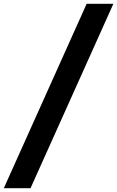

<svg xmlns="http://www.w3.org/2000/svg" viewBox="-57 -843 614 1006"><path d="M-37 143 397 -823H537L103 143Z"/></svg>

Font: Iosevka Curly Heavy Oblique
Style: Regular
Weight: 900
Italic angle: -9°
Monospace: yes
Designer: Belleve Invis
Foundry: Belleve Invis
Version: Version 11.1.0; ttfautohint (v1.8.3)